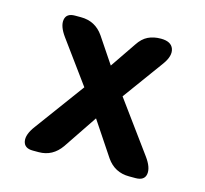

<svg xmlns="http://www.w3.org/2000/svg" viewBox="-78 -569 699 655"><g transform="rotate(15 272.0 -241.0)"><path d="M90 0Q60 0 55.5 -23.5Q51 -47 76 -80L204 -254L96 -402Q72 -435 76 -458.5Q80 -482 110 -482H131Q182 -482 211 -440L272 -349L334 -440Q349 -463 368.5 -472.5Q388 -482 414 -482Q450 -482 458.5 -458.5Q467 -435 443 -402L338 -258L468 -80Q492 -47 488 -23.5Q484 0 453 0H430Q379 0 350 -42L270 -162L190 -43Q160 0 111 0Z"/></g></svg>

Font: Zen Maru Gothic Black
Style: Regular
Weight: 900
Designer: Yoshimichi Ohira
Foundry: Positype
Version: Version 1.001